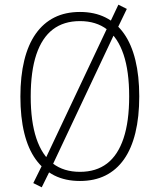

<svg xmlns="http://www.w3.org/2000/svg" viewBox="-20 -764 681 819"><path d="M321 8Q259 8 212 -15.5Q165 -39 132.5 -84Q100 -129 83.5 -196.5Q67 -264 67 -352Q67 -439 83.5 -506.5Q100 -574 132.5 -620Q165 -666 212 -689.5Q259 -713 321 -713Q383 -713 430 -689.5Q477 -666 509 -620.5Q541 -575 557.5 -507.5Q574 -440 574 -353Q574 -265 557.5 -197.5Q541 -130 509 -84.5Q477 -39 430 -15.5Q383 8 321 8ZM321 -31Q390 -31 436.5 -66.5Q483 -102 507 -174Q531 -246 531 -353Q531 -460 507 -531.5Q483 -603 436.5 -638.5Q390 -674 321 -674Q252 -674 205.5 -638.5Q159 -603 135 -531.5Q111 -460 111 -352Q111 -246 135 -174Q159 -102 205.5 -66.5Q252 -31 321 -31ZM158 35 122 17 163 -66 175 -89 438 -646 449 -668 485 -744 521 -726 481 -643 468 -620 205 -62 195 -40Z"/></svg>

Font: Nunito Sans 10pt Condensed ExtraLight
Style: Regular
Weight: 250
Width: 3
Designer: Vernon Adams
Foundry: Vernon Adams
Version: Version 3.101;gftools[0.9.27]